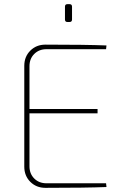

<svg xmlns="http://www.w3.org/2000/svg" viewBox="-20 -905 591 925"><path d="M315 -799H305Q293 -799 293 -811V-873Q293 -885 305 -885H315Q327 -885 327 -873V-811Q327 -799 315 -799ZM491 -22 493 -4Q395 0 199 0Q155 0 126 -29Q97 -58 97 -102V-588Q97 -632 126 -661Q155 -690 199 -690Q395 -690 493 -686L491 -668H204Q168 -668 145 -645Q122 -622 122 -586V-380H450V-359H122V-104Q122 -68 145 -45Q168 -22 204 -22Z"/></svg>

Font: Exo 2.0 Thin
Style: Regular
Weight: 250
Designer: Natanael Gama
Version: Version 1.001;PS 001.001;hotconv 1.0.70;makeotf.lib2.5.58329